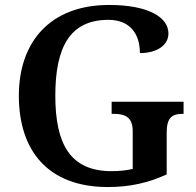

<svg xmlns="http://www.w3.org/2000/svg" viewBox="-20 -744 789 774"><path d="M415 10C504 10 578 -7 652 -41V-211C652 -270 675 -285 714 -285H720V-334H430V-285H440C486 -285 515 -270 515 -215V-63C490 -57 460 -54 430 -54C264 -54 203 -162 203 -358C203 -554 262 -664 417 -664C507 -664 544 -604 544 -530C616 -530 659 -564 659 -609C659 -674 579 -724 420 -724C181 -724 56 -574 56 -358C56 -137 173 10 415 10Z"/></svg>

Font: Noto Serif Lao SemiBold
Style: Regular
Weight: 600
Designer: Monotype Design Team
Foundry: Monotype Imaging Inc.
Version: Version 2.003